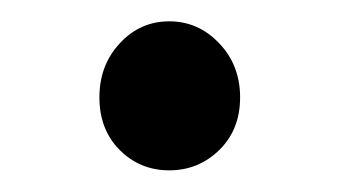

<svg xmlns="http://www.w3.org/2000/svg" viewBox="-20 -147 317 180"><path d="M185.5 -6.3Q166 12.7 138.7 12.7Q111.3 12.7 92.3 -6.3Q73.2 -25.4 73.2 -55.7Q73.2 -85.9 92.3 -106.4Q111.3 -127 138.7 -127Q166 -127 185.5 -106.4Q205.1 -85.9 205.1 -55.7Q205.1 -25.4 185.5 -6.3Z"/></svg>

Font: Gen Shin Gothic Regular
Style: Regular
Weight: 400
Designer: [Source Han Sans]
Ryoko NISHIZUKA  (kana & ideographs); Paul D. Hunt (Latin, Greek & Cyrillic); Wenlong ZHANG  (bopomofo
Version: Version 1.002.20150607